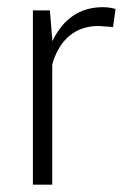

<svg xmlns="http://www.w3.org/2000/svg" viewBox="-20 -504 346 524"><path d="M122.6 0H69.8V-475.6H116.2L122.6 -396.5V-391.1Q167.5 -484.4 260.7 -484.4Q278.8 -484.4 295.4 -479.5L288.6 -430.2L249.5 -433.1Q201.2 -433.1 168.9 -405.8Q136.7 -378.4 122.6 -328.1Z"/></svg>

Font: Yantramanav Light
Style: Regular
Weight: 300
Version: Version 1.001;PS 1.0;hotconv 1.0.72;makeotf.lib2.5.5900; ttf